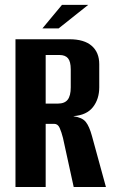

<svg xmlns="http://www.w3.org/2000/svg" viewBox="-20 -748 460 768"><path d="M41.9 0V-591H257.7Q316.7 -591 346.8 -564.7Q377 -538.5 377 -491.3V-398.7Q377 -351.9 352 -319.8Q327 -287.6 274.4 -283.5V-282.8Q308.4 -278.3 322.9 -260.6Q337.3 -242.9 347.9 -203.7L403.7 0H274.8L231.9 -196.2Q226 -219.7 218.7 -236.2Q211.4 -252.6 196.9 -252.6H162.7V0ZM162.7 -333.6H211.1Q238.8 -333.6 250.9 -349.4Q263 -365.2 263 -398.5V-470.2Q263 -501.7 252 -514.8Q241.1 -528 218 -528H162.7ZM149.6 -634.4 227.9 -728.5H332.8L214.6 -634.4Z"/></svg>

Font: Alumni Sans SC Thin
Style: Regular
Weight: 100
Designer: Robert E. Leuschke
Foundry: Robert E. Leuschke
Version: Version 1.018